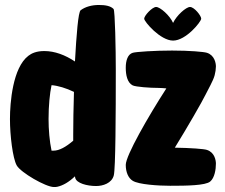

<svg xmlns="http://www.w3.org/2000/svg" viewBox="-20 -736 902 771"><path d="M377 -716C349 -716 323 -709 304 -695C294 -688 287 -596 281 -489C242 -515 200 -531 158 -531C126 -531 107 -522 94 -512C31 -464 20 -324 20 -258C20 -192 31 -101 47 -72C63 -43 164 15 196 15C202 15 206 15 210 14C233 9 257 -5 281 -28C281 -26 282 -24 282 -22C287 0 330 11 366 11C393 11 429 0 437 -32C444 -60 445 -275 445 -454C445 -536 442 -694 436 -700C424 -712 404 -716 377 -716ZM675 -573C727 -573 788 -649 788 -661C788 -673 760 -708 743 -708C727 -708 689 -674 675 -644C662 -674 623 -708 607 -708C591 -708 559 -673 559 -661C559 -649 624 -573 675 -573ZM811 -134C800 -138 746 -142 682 -143C732 -224 792 -328 806 -357C816 -378 836 -411 842 -434C845 -445 847 -459 847 -469C847 -482 842 -514 811 -524C799 -528 740 -533 671 -533C602 -533 526 -528 513 -524C493 -518 485 -493 485 -464C485 -435 491 -404 513 -393C526 -387 582 -383 615 -383C626 -383 637 -382 648 -381C575 -268 485 -111 485 -74C485 -45 495 -21 513 -10C537 5 616 10 663 10C730 10 805 9 824 -7C842 -22 847 -56 847 -79C847 -92 842 -124 811 -134ZM195 -131H187C179 -168 175 -216 175 -258C175 -311 180 -362 187 -394C213 -392 246 -382 277 -367C275 -303 274 -241 274 -196V-171C245 -146 218 -131 195 -131Z"/></svg>

Font: Manosque
Style: Regular
Weight: 400
Designer: Ariel Martín Pérez
Foundry: Ariel Martín Pérez
Version: Version 1.005;hotconv 1.0.109;makeotfexe 2.5.65596